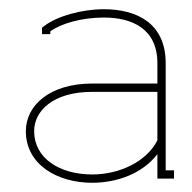

<svg xmlns="http://www.w3.org/2000/svg" viewBox="-20 -708 415 416"><path d="M357 -321V-339H339V-571C339 -658 276 -688 205 -688C157 -688 103 -673 75 -651L71 -648V-634H89V-640C112 -657 157 -670 205 -670C266 -670 321 -646 321 -571V-527H180C87 -527 36 -479 36 -424C36 -352 103 -312 180 -312C232 -312 288 -331 321 -374V-321ZM321 -509V-404C298 -358 239 -330 180 -330C109 -330 54 -365 54 -424C54 -467 94 -509 180 -509Z"/></svg>

Font: Rawengulk
Style: Light
Weight: 300
Version: Version 0.9